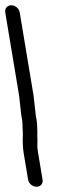

<svg xmlns="http://www.w3.org/2000/svg" viewBox="-62 -714 255 730"><path d="M99.9 -30.5 81.6 -140.3C78.2 -161.2 81.7 -167.3 79.8 -198.5L80 -215.9L79.9 -216.2C79.2 -227.8 79.8 -241.1 77.4 -256L74 -275.9L65.7 -350.1L13 -666.5C10.4 -682.1 -4.1 -694 -19.1 -694C-34.1 -694 -44.6 -682.1 -42 -666.5L10.6 -350.7L18.8 -277.5L22.2 -257C24 -246.1 23.2 -235.6 24 -222.5L25 -204.9C23.9 -187.1 24 -156.3 27.6 -134.6L44.9 -30.5C47.4 -15.5 62.4 -4 77.3 -4C93.1 -4 102.2 -16.6 99.9 -30.5Z"/></svg>

Font: MewTooHand
Style: BdLta
Weight: 400
Designer: Mew Too, Robert Jablonski
Version: Version 0.77